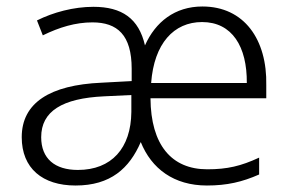

<svg xmlns="http://www.w3.org/2000/svg" viewBox="-20 -562 897 592"><path d="M604 -542C519 -542 459 -494 427 -422C408 -505 356 -541 268 -541C207 -541 144 -524 94 -499L112 -453C163 -478 213 -493 265 -493C342 -493 386 -454 386 -350V-312L293 -307C134 -300 47 -245 47 -139C47 -43 111 10 213 10C321 10 379 -43 414 -124C447 -42 516 10 618 10C680 10 727 -1 779 -24V-76C723 -50 681 -40 619 -40C509 -40 445 -115 444 -259H801V-299C804 -440 733 -542 604 -542ZM603 -494C696 -494 742 -418 741 -306H446C455 -428 516 -494 603 -494ZM301 -265 385 -269V-217C384 -105 324 -38 220 -38C149 -38 107 -73 107 -139C107 -219 172 -259 301 -265Z"/></svg>

Font: Noto Sans Myanmar UI Light
Style: Regular
Weight: 300
Designer: Monotype Design Team
Foundry: Monotype Imaging Inc.
Version: Version 2.103